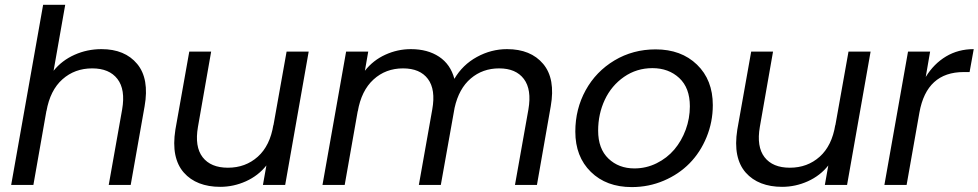

<svg xmlns="http://www.w3.org/2000/svg" viewBox="-20 -760 4021 789"><path d="M25.9 0 157.2 -740.2H248L200.2 -469.2Q234.4 -511.7 286.4 -534.9Q338.4 -558.1 397 -558.1Q493.2 -558.1 543.7 -497.3Q594.2 -436.5 574.2 -323.2L517.1 0H426.8L481.9 -310.1Q496.1 -392.1 462.6 -435.5Q429.2 -479 358.9 -479Q287.1 -479 236.6 -434.1Q186 -389.2 170.9 -303.2V-305.2L117.2 0Z M1248.5 -547.9 1151.9 0H1060.5L1074.7 -80.1Q1041.5 -38.1 990.7 -15.1Q939.9 7.8 884.8 7.8Q836.9 7.8 799.1 -6.8Q761.2 -21.5 735.4 -50.8Q709.5 -80.1 700.4 -124Q691.4 -168 700.7 -227.1L757.8 -547.9H847.7L793.5 -238.8Q779.3 -157.2 812.7 -114Q846.2 -70.8 916.5 -70.8Q988.8 -70.8 1039.3 -116Q1089.8 -161.1 1103.5 -247.1V-244.1L1157.7 -547.9Z M2096.2 0 2151.4 -310.1Q2165.5 -392.1 2132.8 -435.5Q2100.1 -479 2031.2 -479Q1963.4 -479 1914.6 -437.5Q1865.7 -396 1848.1 -316.9L1791.5 0H1701.2L1756.3 -310.1Q1771 -392.1 1738.5 -435.5Q1706.1 -479 1636.2 -479Q1564.9 -479 1514.9 -433.3Q1464.8 -387.7 1450.2 -301.8V-304.2L1396.5 0H1305.2L1402.3 -547.9H1493.2L1479.5 -469.2Q1513.2 -512.2 1563.5 -535.2Q1613.8 -558.1 1668.5 -558.1Q1737.3 -558.1 1784.4 -526.9Q1831.5 -495.6 1847.2 -436Q1880.9 -493.7 1939.7 -525.9Q1998.5 -558.1 2063.5 -558.1Q2161.1 -558.1 2212.2 -497.3Q2263.2 -436.5 2243.2 -323.2L2186.5 0Z M2909.2 -328.1Q2909.2 -258.8 2883.5 -196.3Q2857.9 -133.8 2813.7 -88.9Q2769.5 -43.9 2707.8 -17.6Q2646 8.8 2576.2 8.8Q2471.7 8.8 2408 -53.7Q2344.2 -116.2 2344.2 -219.2Q2344.2 -312 2386.7 -389.2Q2429.2 -466.3 2505.1 -511.7Q2581.1 -557.1 2674.3 -557.1Q2779.3 -557.1 2844.2 -494.4Q2909.2 -431.6 2909.2 -328.1ZM2438 -223.1Q2438 -148.9 2480.2 -108.4Q2522.5 -67.9 2586.9 -67.9Q2635.3 -67.9 2678.2 -89.1Q2721.2 -110.4 2751 -145.5Q2780.8 -180.7 2797.9 -227.1Q2814.9 -273.4 2814.9 -323.2Q2814.9 -398.9 2771.2 -439.5Q2727.5 -480 2661.1 -480Q2596.2 -480 2544.4 -444.1Q2492.7 -408.2 2465.3 -349.9Q2438 -291.5 2438 -223.1Z M3557.6 -547.9 3460.9 0H3369.6L3383.8 -80.1Q3350.6 -38.1 3299.8 -15.1Q3249 7.8 3193.8 7.8Q3146 7.8 3108.2 -6.8Q3070.3 -21.5 3044.4 -50.8Q3018.6 -80.1 3009.5 -124Q3000.5 -168 3009.8 -227.1L3066.9 -547.9H3156.7L3102.5 -238.8Q3088.4 -157.2 3121.8 -114Q3155.3 -70.8 3225.6 -70.8Q3297.9 -70.8 3348.4 -116Q3398.9 -161.1 3412.6 -247.1V-244.1L3466.8 -547.9Z M3758.3 -297.9 3705.6 0H3614.3L3711.4 -547.9H3802.2L3784.2 -443.8Q3817.4 -498 3867.7 -528.1Q3918 -558.1 3981.4 -558.1L3964.4 -463.9H3940.4Q3788.1 -463.9 3758.3 -297.9Z"/></svg>

Font: Poppins
Style: Italic
Weight: 400
Italic angle: -10°
Designer: Ninad Kale (Devanagari), Jonny Pinhorn (Latin)
Foundry: Indian Type Foundry
Version: Version 3.200;PS 1.000;hotconv 16.6.54;makeotf.lib2.5.65590